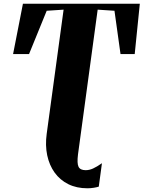

<svg xmlns="http://www.w3.org/2000/svg" viewBox="-20 -763 773 1034"><path d="M451 251Q392.5 251 347.8 228.8Q303 206.5 274.2 166.5Q245.5 126.5 234.2 73.2Q223 20 231.5 -42.5L322.5 -711L231.5 -705L136.5 -472H50.5L103.5 -743H733L705.5 -472H629L596.5 -705L506 -711L400 69Q394 117 403 135.2Q412 153.5 441.5 153.5Q461 153.5 481 144.5Q501 135.5 529 116L512 242Q502 245.5 485 248.2Q468 251 451 251Z"/></svg>

Font: Merriweather 120pt Black
Style: Italic
Weight: 900
Italic angle: -7.8°
Version: Version 2.101